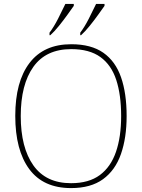

<svg xmlns="http://www.w3.org/2000/svg" viewBox="-20 -951 726 981"><path d="M343 10Q201 10 129.5 -87Q58 -184 58 -359Q58 -534 131 -629.5Q204 -725 344 -725Q446 -725 508 -681.5Q570 -638 598.5 -556Q627 -474 627 -358Q627 -247 598 -164Q569 -81 506.5 -35.5Q444 10 343 10ZM343 -15Q434 -15 490 -56.5Q546 -98 572.5 -175Q599 -252 599 -358Q599 -466 574 -542.5Q549 -619 493 -659.5Q437 -700 344 -700Q215 -700 150.5 -609.5Q86 -519 86 -358Q86 -197 150.5 -106Q215 -15 343 -15ZM390 -784Q412 -813 433.5 -855Q455 -897 471 -931H514V-921Q502 -904 481.5 -875.5Q461 -847 438 -818.5Q415 -790 394 -771H390ZM233 -784Q255 -813 276.5 -855Q298 -897 314 -931H357V-921Q345 -904 324.5 -875.5Q304 -847 281 -818.5Q258 -790 237 -771H233Z"/></svg>

Font: Noto Serif Devanagari Thin
Style: Regular
Weight: 100
Designer: Universal Thirst, Indian Type Foundry and the Monotype Design Team
Foundry: Monotype Imaging Inc.
Version: Version 2.004; ttfautohint (v1.8.4.7-5d5b)